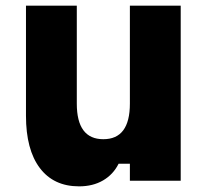

<svg xmlns="http://www.w3.org/2000/svg" viewBox="-20 -640 740 680"><path d="M620 -620V0H440V-60H400Q381 -22 345 -1Q309 20 260 20Q170 20 121 -45Q72 -110 72 -230V-620H252V-273Q252 -147 346 -147Q440 -147 440 -273V-620Z"/></svg>

Font: Martian Mono ExtraBold
Style: Regular
Weight: 800
Monospace: yes
Designer: Roman Shamin
Foundry: Evil Martians
Version: Version 1.000; ttfautohint (v1.8.4.7-5d5b)